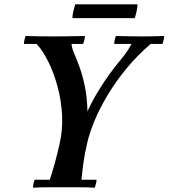

<svg xmlns="http://www.w3.org/2000/svg" viewBox="-20 -869 782 891"><path d="M133 2Q133 -6 135.5 -17Q138 -28 141 -35H211Q225 -77 236 -118Q247 -159 253 -186L256 -199Q272 -267 268 -336.5Q264 -406 246.5 -469.5Q229 -533 203.5 -584Q178 -635 150 -665H312Q313 -647 324 -621.5Q335 -596 348.5 -559.5Q362 -523 373 -472Q384 -421 386 -352Q406 -397 433 -441.5Q460 -486 488.5 -525.5Q517 -565 542 -594Q565 -622 575 -638.5Q585 -655 590 -665H679Q616 -611 566 -550Q516 -489 479 -427Q442 -365 419 -309.5Q396 -254 386 -211L383 -198Q374 -159 368 -118.5Q362 -78 358 -35H428Q428 -28 425.5 -17Q423 -6 420 2Q386 0 348.5 0Q311 0 277 0Q243 0 205.5 0Q168 0 133 2ZM91 -665Q91 -673 93.5 -684Q96 -695 99 -702Q133 -701 164.5 -700.5Q196 -700 227 -700Q247 -700 289 -700.5Q331 -701 374 -702Q374 -695 371.5 -684Q369 -673 366 -665ZM510 -665Q510 -673 512.5 -684Q515 -695 518 -702Q559 -701 591.5 -700.5Q624 -700 643 -700Q663 -700 685 -700.5Q707 -701 742 -702Q742 -695 739.5 -684Q737 -673 734 -665ZM605 -785H316Q316 -798 320.5 -817Q325 -836 329 -849H618Q618 -836 614 -817Q610 -798 605 -785Z"/></svg>

Font: Poltawski Nowy Medium
Style: Italic
Weight: 500
Italic angle: -12°
Version: Version 1.001;gftools[0.9.25]